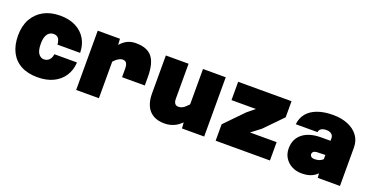

<svg xmlns="http://www.w3.org/2000/svg" viewBox="-28 -1139 3306 1714"><g transform="rotate(20 1625.0 -281.5)"><path d="M326 12Q234 12 169.5 -23Q105 -58 71.5 -123.5Q38 -189 38 -281Q38 -372 74.5 -437.5Q111 -503 177 -539Q243 -575 333 -575Q419 -575 481 -543.5Q543 -512 577 -455.5Q611 -399 612 -323H397Q393 -366 377.5 -383.5Q362 -401 333 -401Q310 -401 292 -388Q274 -375 264 -348.5Q254 -322 254 -281Q254 -214 275.5 -186Q297 -158 326 -158Q346 -158 361.5 -166.5Q377 -175 387 -191.5Q397 -208 400 -233H615Q611 -159 575 -104Q539 -49 476 -18.5Q413 12 326 12Z M1038 -247V-328Q1038 -361 1027.5 -379Q1017 -397 990 -397Q970 -397 943 -379Q916 -361 887 -320L869 -462Q896 -496 921.5 -521.5Q947 -547 978.5 -561Q1010 -575 1053 -575Q1160 -575 1207 -515.5Q1254 -456 1254 -328V-247ZM692 0V-563H903L908 -490V0Z M1555 -563V-229Q1555 -203 1565.5 -187Q1576 -171 1601 -171Q1629 -171 1654.5 -191Q1680 -211 1716 -254L1730 -99Q1686 -40 1638 -14Q1590 12 1534 12Q1469 12 1425.5 -13.5Q1382 -39 1360.5 -87Q1339 -135 1339 -201V-563ZM1908 -563V0H1697L1692 -72V-563Z M2017 0V-156L2186 -330L2258 -389H2107H2026V-563H2533V-410L2369 -242L2280 -174H2441H2533V0Z M2987 0 2981 -73V-374Q2981 -399 2963 -413.5Q2945 -428 2915 -428Q2884 -428 2866 -416.5Q2848 -405 2845 -383H2639Q2645 -443 2680 -486Q2715 -529 2777.5 -552Q2840 -575 2925 -575Q3005 -575 3066.5 -549.5Q3128 -524 3163 -477Q3198 -430 3198 -364V0ZM2836 12Q2785 12 2743.5 -9.5Q2702 -31 2677.5 -69.5Q2653 -108 2653 -159Q2653 -248 2716 -299Q2779 -350 2893 -350H2999L2996 -216L2901 -213Q2881 -212 2870 -203Q2859 -194 2859 -180Q2859 -165 2870.5 -156Q2882 -147 2901 -147Q2930 -147 2953 -157Q2976 -167 2989 -186L3008 -73Q2981 -31 2939.5 -9.5Q2898 12 2836 12Z"/></g></svg>

Font: Azeret Mono Thin Black
Style: Regular
Weight: 900
Version: Version 1.002